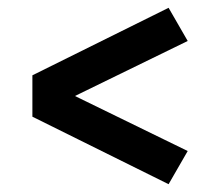

<svg xmlns="http://www.w3.org/2000/svg" viewBox="-20 -586 540 492"><path d="M412 -114 180 -229 63 -287V-393L412 -566L461 -481L172 -340L461 -199Z"/></svg>

Font: Iosevka Slab
Style: Bold
Weight: 700
Monospace: yes
Designer: Belleve Invis
Foundry: Belleve Invis
Version: Version 11.1.1; ttfautohint (v1.8.3)